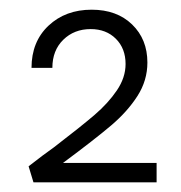

<svg xmlns="http://www.w3.org/2000/svg" viewBox="-20 -782 374 396"><path d="M303 -446V-406H49L39 -439Q71 -464 91 -478Q147 -521 175 -545Q203 -569 221 -595.5Q239 -622 239 -650Q239 -682 219 -702Q199 -722 167 -722Q133 -722 110.5 -700Q88 -678 88 -642H45Q45 -696 80 -729Q115 -762 169 -762Q221 -762 252.5 -731.5Q284 -701 284 -653Q284 -616 263.5 -584Q243 -552 209.5 -523.5Q176 -495 110 -446Z"/></svg>

Font: Ysabeau Semilight
Style: Regular
Weight: 300
Designer: Christian Thalmann (Catharsis Fonts)
Version: Version 0.003